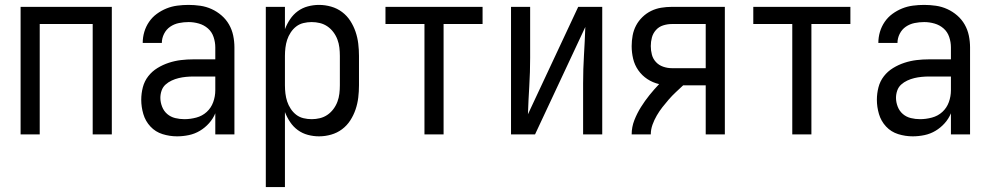

<svg xmlns="http://www.w3.org/2000/svg" viewBox="-20 -548 4040 783"><path d="M64 0V-520H436V0H358V-450H142V0Z M702 8Q672 8 643 -1Q614 -10 593.5 -32Q573 -54 564.5 -83Q556 -112 556 -141Q556 -167 562.5 -192Q569 -217 584.5 -237Q600 -257 622 -270.5Q644 -284 668.5 -292Q693 -300 718 -303Q743 -306 769 -306H858V-355Q858 -376 851 -397Q844 -418 828 -432Q812 -446 791 -452Q770 -458 749 -458Q729 -458 709.5 -454Q690 -450 674 -439Q658 -428 649 -410Q640 -392 640 -373Q640 -373 640 -373Q640 -373 640 -373Q640 -373 640 -373Q640 -373 640 -373Q640 -373 640 -373Q640 -373 640 -373H562Q562 -373 562 -373Q562 -373 562 -373Q562 -396 568.5 -418Q575 -440 588 -459Q601 -478 619.5 -491.5Q638 -505 659 -513.5Q680 -522 703 -525Q726 -528 749 -528Q773 -528 797 -524.5Q821 -521 843 -511Q865 -501 883.5 -485Q902 -469 914 -448Q926 -427 931 -403Q936 -379 936 -355V0H858V-86Q849 -64 832.5 -45.5Q816 -27 795 -14.5Q774 -2 750 3Q726 8 702 8ZM732 -62Q756 -62 780.5 -68.5Q805 -75 823 -91.5Q841 -108 849.5 -131.5Q858 -155 858 -180V-236H769Q754 -236 738.5 -234.5Q723 -233 708.5 -229.5Q694 -226 680 -219.5Q666 -213 655 -203Q644 -193 639 -178.5Q634 -164 634 -149Q634 -131 641 -113Q648 -95 662 -83Q676 -71 694.5 -66.5Q713 -62 732 -62Z M1064 215V-520H1142V-429Q1150 -450 1163 -469.5Q1176 -489 1194.5 -502.5Q1213 -516 1235.5 -522Q1258 -528 1281 -528Q1306 -528 1330.5 -521Q1355 -514 1375 -499Q1395 -484 1408.5 -463Q1422 -442 1430 -418.5Q1438 -395 1441 -370Q1444 -345 1444 -320V-200Q1444 -175 1441 -150Q1438 -125 1430 -101.5Q1422 -78 1408.5 -57Q1395 -36 1375 -21Q1355 -6 1330.5 1Q1306 8 1281 8Q1258 8 1235.5 2Q1213 -4 1194.5 -17.5Q1176 -31 1163 -50.5Q1150 -70 1142 -91V215ZM1251 -62Q1268 -62 1284.5 -66Q1301 -70 1315 -79.5Q1329 -89 1339.5 -103Q1350 -117 1356 -133Q1362 -149 1364 -166Q1366 -183 1366 -200V-320Q1366 -337 1364 -354Q1362 -371 1356 -387Q1350 -403 1339.5 -417Q1329 -431 1315 -440.5Q1301 -450 1284.5 -454Q1268 -458 1251 -458Q1234 -458 1217.5 -454Q1201 -450 1188 -440Q1175 -430 1165.5 -415.5Q1156 -401 1151 -385.5Q1146 -370 1144 -353.5Q1142 -337 1142 -320V-200Q1142 -183 1144 -166.5Q1146 -150 1151 -134.5Q1156 -119 1165.5 -104.5Q1175 -90 1188 -80Q1201 -70 1217.5 -66Q1234 -62 1251 -62Z M1711 0V-450H1552V-520H1948V-450H1789V0Z M2064 0V-520H2142V-312Q2142 -254 2138.5 -197Q2135 -140 2133 -82L2338 -520H2436V0H2358V-208Q2358 -266 2361.5 -323Q2365 -380 2367 -438L2162 0Z M2556 0Q2556 -30 2567 -58Q2578 -86 2594 -111.5Q2610 -137 2628.5 -160Q2647 -183 2668 -205Q2642 -211 2620 -225.5Q2598 -240 2583 -261.5Q2568 -283 2562 -308.5Q2556 -334 2556 -360Q2556 -382 2560 -403.5Q2564 -425 2574 -444Q2584 -463 2600 -478.5Q2616 -494 2635.5 -503.5Q2655 -513 2676.5 -516.5Q2698 -520 2719 -520H2936V0H2858V-200H2766Q2751 -186 2736 -172Q2721 -158 2707.5 -142.5Q2694 -127 2681.5 -111Q2669 -95 2658.5 -77Q2648 -59 2641 -39.5Q2634 -20 2634 0ZM2719 -270H2858V-450H2719Q2702 -450 2684.5 -444.5Q2667 -439 2655 -425.5Q2643 -412 2638.5 -395Q2634 -378 2634 -360Q2634 -342 2638.5 -325Q2643 -308 2655 -295Q2667 -282 2684.5 -276Q2702 -270 2719 -270Z M3211 0V-450H3052V-520H3448V-450H3289V0Z M3702 8Q3672 8 3643 -1Q3614 -10 3593.5 -32Q3573 -54 3564.5 -83Q3556 -112 3556 -141Q3556 -167 3562.5 -192Q3569 -217 3584.5 -237Q3600 -257 3622 -270.5Q3644 -284 3668.5 -292Q3693 -300 3718 -303Q3743 -306 3769 -306H3858V-355Q3858 -376 3851 -397Q3844 -418 3828 -432Q3812 -446 3791 -452Q3770 -458 3749 -458Q3729 -458 3709.5 -454Q3690 -450 3674 -439Q3658 -428 3649 -410Q3640 -392 3640 -373Q3640 -373 3640 -373Q3640 -373 3640 -373Q3640 -373 3640 -373Q3640 -373 3640 -373Q3640 -373 3640 -373Q3640 -373 3640 -373H3562Q3562 -373 3562 -373Q3562 -373 3562 -373Q3562 -396 3568.5 -418Q3575 -440 3588 -459Q3601 -478 3619.5 -491.5Q3638 -505 3659 -513.5Q3680 -522 3703 -525Q3726 -528 3749 -528Q3773 -528 3797 -524.5Q3821 -521 3843 -511Q3865 -501 3883.5 -485Q3902 -469 3914 -448Q3926 -427 3931 -403Q3936 -379 3936 -355V0H3858V-86Q3849 -64 3832.5 -45.5Q3816 -27 3795 -14.5Q3774 -2 3750 3Q3726 8 3702 8ZM3732 -62Q3756 -62 3780.5 -68.5Q3805 -75 3823 -91.5Q3841 -108 3849.5 -131.5Q3858 -155 3858 -180V-236H3769Q3754 -236 3738.5 -234.5Q3723 -233 3708.5 -229.5Q3694 -226 3680 -219.5Q3666 -213 3655 -203Q3644 -193 3639 -178.5Q3634 -164 3634 -149Q3634 -131 3641 -113Q3648 -95 3662 -83Q3676 -71 3694.5 -66.5Q3713 -62 3732 -62Z"/></svg>

Font: Zed Sans
Style: Regular
Weight: 400
Designer: Belleve Invis
Foundry: Belleve Invis
Version: Version 1.0.0; ttfautohint (v1.8.4)